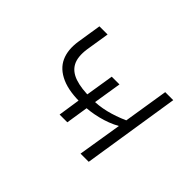

<svg xmlns="http://www.w3.org/2000/svg" viewBox="-97 -703 914 914"><g transform="rotate(45 360.0 -246.0)"><path d="M502 0 538 -222Q495 -198 442 -185Q389 -172 342 -172L372 -189L352 -61H300L319 -187L346 -172Q257 -169 203 -193Q149 -217 128.5 -262Q108 -307 118 -371L137 -492H192L173 -373Q165 -316 182.5 -283Q200 -250 243 -235.5Q286 -221 351 -222L324 -214L348 -364H400L376 -214L353 -222Q400 -221 447.5 -232.5Q495 -244 544 -266L580 -492H634L557 0Z"/></g></svg>

Font: Nunito Sans 7pt Expanded ExtraLight
Style: Italic
Weight: 250
Width: 7
Italic angle: -9°
Designer: Vernon Adams
Foundry: Vernon Adams
Version: Version 3.101;gftools[0.9.27]